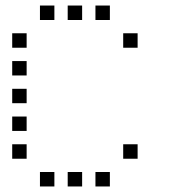

<svg xmlns="http://www.w3.org/2000/svg" viewBox="-20 -696 640 692"><path d="M125 -676Q124 -676 124 -676Q124 -676 124 -675V-625Q124 -624 124 -624Q124 -624 125 -624H175Q176 -624 176 -624Q176 -624 176 -625V-675Q176 -676 176 -676Q176 -676 175 -676ZM225 -676Q224 -676 224 -676Q224 -676 224 -675V-625Q224 -624 224 -624Q224 -624 225 -624H275Q276 -624 276 -624Q276 -624 276 -625V-675Q276 -676 276 -676Q276 -676 275 -676ZM325 -676Q324 -676 324 -676Q324 -676 324 -675V-625Q324 -624 324 -624Q324 -624 325 -624H375Q376 -624 376 -624Q376 -624 376 -625V-675Q376 -676 376 -676Q376 -676 375 -676ZM25 -576Q24 -576 24 -576Q24 -576 24 -575V-525Q24 -524 24 -524Q24 -524 25 -524H75Q76 -524 76 -524Q76 -524 76 -525V-575Q76 -576 76 -576Q76 -576 75 -576ZM425 -576Q424 -576 424 -576Q424 -576 424 -575V-525Q424 -524 424 -524Q424 -524 425 -524H475Q476 -524 476 -524Q476 -524 476 -525V-575Q476 -576 476 -576Q476 -576 475 -576ZM25 -476Q24 -476 24 -476Q24 -476 24 -475V-425Q24 -424 24 -424Q24 -424 25 -424H75Q76 -424 76 -424Q76 -424 76 -425V-475Q76 -476 76 -476Q76 -476 75 -476ZM25 -376Q24 -376 24 -376Q24 -376 24 -375V-325Q24 -324 24 -324Q24 -324 25 -324H75Q76 -324 76 -324Q76 -324 76 -325V-375Q76 -376 76 -376Q76 -376 75 -376ZM25 -276Q24 -276 24 -276Q24 -276 24 -275V-225Q24 -224 24 -224Q24 -224 25 -224H75Q76 -224 76 -224Q76 -224 76 -225V-275Q76 -276 76 -276Q76 -276 75 -276ZM25 -176Q24 -176 24 -176Q24 -176 24 -175V-125Q24 -124 24 -124Q24 -124 25 -124H75Q76 -124 76 -124Q76 -124 76 -125V-175Q76 -176 76 -176Q76 -176 75 -176ZM425 -176Q424 -176 424 -176Q424 -176 424 -175V-125Q424 -124 424 -124Q424 -124 425 -124H475Q476 -124 476 -124Q476 -124 476 -125V-175Q476 -176 476 -176Q476 -176 475 -176ZM125 -76Q124 -76 124 -76Q124 -76 124 -75V-25Q124 -24 124 -24Q124 -24 125 -24H175Q176 -24 176 -24Q176 -24 176 -25V-75Q176 -76 176 -76Q176 -76 175 -76ZM225 -76Q224 -76 224 -76Q224 -76 224 -75V-25Q224 -24 224 -24Q224 -24 225 -24H275Q276 -24 276 -24Q276 -24 276 -25V-75Q276 -76 276 -76Q276 -76 275 -76ZM325 -76Q324 -76 324 -76Q324 -76 324 -75V-25Q324 -24 324 -24Q324 -24 325 -24H375Q376 -24 376 -24Q376 -24 376 -25V-75Q376 -76 376 -76Q376 -76 375 -76Z"/></svg>

Font: Doto
Style: Regular
Weight: 400
Monospace: yes
Version: Version 1.000